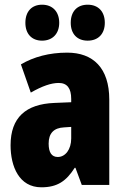

<svg xmlns="http://www.w3.org/2000/svg" viewBox="-20 -787 534 817"><path d="M88 -690C88 -642 116 -614 159 -614C204 -614 232 -644 232 -690C232 -737 204 -767 159 -767C116 -767 88 -739 88 -690ZM281 -690C281 -643 308 -614 353 -614C399 -614 426 -644 426 -690C426 -737 399 -767 353 -767C309 -767 281 -739 281 -690ZM266 -563C190 -563 123 -545 69 -513L111 -393C160 -421 198 -434 230 -434C266 -434 283 -411 283 -366V-352L211 -349C90 -344 25 -287 25 -169C25 -79 61 10 156 10C225 10 262 -17 298 -73H301L328 0H445V-363C445 -498 376 -563 266 -563ZM253 -245 283 -247V-198C283 -151 258 -119 226 -119C200 -119 187 -138 187 -176C187 -220 209 -243 253 -245Z"/></svg>

Font: Noto Sans Gujarati ExtraCondensed Black
Style: Regular
Weight: 900
Width: 2
Designer: Jelle Bosma - Monotype Design Team, Universal Thirst
Foundry: Monotype Imaging Inc.
Version: Version 2.106